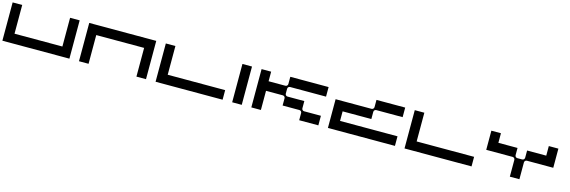

<svg xmlns="http://www.w3.org/2000/svg" viewBox="23 -1168 5755 1937"><g transform="rotate(15 2900.0 -200.0)"><path d="M600 -400V-100H100V-400H0V0H700V-400Z M1500 -400H800V0H900V-300H1400V0H1500Z M1700 -100V-400H1600V0H2300V-100Z M2400 -400V0H2500V-400Z M2925 -300H3300V-400H2900V-325C2900 -311 2889 -300 2875 -300H2700V-400H2600V0H2700V-200H2875C2889 -200 2900 -189 2900 -175V-100H3075C3089 -100 3100 -89 3100 -75V0H3300V-100H3125C3111 -100 3100 -111 3100 -125V-200H2925C2911 -200 2900 -211 2900 -225V-275C2900 -289 2911 -300 2925 -300Z M3800 -200V-275C3800 -289 3811 -300 3825 -300H4100V-400H3800V-325C3800 -311 3789 -300 3775 -300H3400V0H4100V-100H3500V-200Z M4300 -100V-400H4200V0H4900V-100Z M5600 -400V-300H5400V-225C5400 -211 5389 -200 5375 -200H5325C5311 -200 5300 -211 5300 -225V-300H5100V-400H5000V-200H5275C5289 -200 5300 -189 5300 -175V0H5400V-175C5400 -189 5411 -200 5425 -200H5700V-400Z"/></g></svg>

Font: Broadcast
Style: Regular
Weight: 400
Designer: Mıchael Chrıstophersson
Foundry: Aeriform
Version: Version 1.000;PS 001.000;hotconv 1.0.88;makeotf.lib2.5.64775